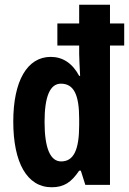

<svg xmlns="http://www.w3.org/2000/svg" viewBox="-20 -780 544 810"><path d="M198 10C250 10 281 -11 314 -60H321L340 0H444V-588H504V-681H444V-760H314V-681H222V-588H314V-553C314 -533 316 -502 318 -460H314C285 -514 244 -540 194 -540C95 -540 36 -439 36 -267C36 -94 94 10 198 10ZM238 -99C192 -99 168 -155 168 -266C168 -373 191 -427 237 -427C291 -427 314 -381 314 -279V-252C314 -146 290 -99 238 -99Z"/></svg>

Font: Noto Sans Georgian ExtraCondensed Bold
Style: Regular
Weight: 700
Width: 2
Designer: Monotype Design Team, Akaki Razmadze
Foundry: Google LLC
Version: Version 2.005